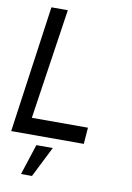

<svg xmlns="http://www.w3.org/2000/svg" viewBox="-109 -761 719 1043"><g transform="rotate(10 250.5 -240.0)"><path d="M-10.5 0 88 -700H178.5L87.5 -90.5H397L390 0ZM82.5 220.5 137.5 51.5H228L143 220.5Z"/></g></svg>

Font: Urbanist Medium
Style: Italic
Weight: 500
Italic angle: -8°
Designer: Corey Hu
Foundry: Corey Hu
Version: Version 1.330; ttfautohint (v1.8.4.7-5d5b)